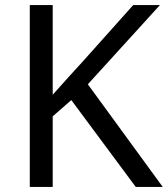

<svg xmlns="http://www.w3.org/2000/svg" viewBox="-20 -734 659 754"><path d="M619 0H513L260 -341L187 -277V0H97V-714H187V-362Q217 -396 248 -430Q279 -464 310 -498L503 -714H608L325 -403Z"/></svg>

Font: Noto Sans Siddham
Style: Regular
Weight: 400
Designer: Monotype Design Team
Foundry: Monotype Imaging Inc.
Version: Version 2.004; ttfautohint (v1.8.4.7-5d5b)